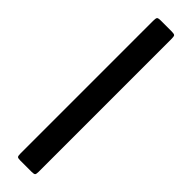

<svg xmlns="http://www.w3.org/2000/svg" viewBox="-349 -764 997 997"><g transform="rotate(45 150.0 -265.0)"><path d="M110 -780H189.5Q208.5 -780 212.8 -775.2Q217 -770.5 217 -751V225Q217 242 212.2 246Q207.5 250 189.5 250H108.5Q90.5 250 86.8 245.2Q83 240.5 83 222V-749.5Q83 -769 86.8 -774.5Q90.5 -780 110 -780Z"/></g></svg>

Font: Besley* Narrow Heavy
Style: Regular
Weight: 800
Width: 4
Designer: Owen Earl
Foundry: indestructible type*
Version: Version 3.000; ttfautohint (v1.8.3)